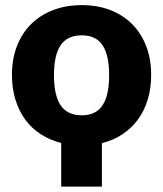

<svg xmlns="http://www.w3.org/2000/svg" viewBox="-20 -546 621 731"><path d="M291.5 -526.5Q350.5 -526.5 399 -508Q447.5 -489.5 482.2 -455Q517 -420.5 536.2 -371.2Q555.5 -322 555.5 -260.5Q555.5 -209 542.2 -166Q529 -123 504.5 -90Q480 -57 445.2 -34.2Q410.5 -11.5 368 -1V164.5H213V-1.5Q170 -12.5 135.2 -35Q100.5 -57.5 76.2 -90.5Q52 -123.5 38.8 -166.5Q25.5 -209.5 25.5 -260.5Q25.5 -322 44.8 -371.2Q64 -420.5 99.2 -455Q134.5 -489.5 183.2 -508Q232 -526.5 291.5 -526.5ZM291.5 -107Q345 -107 370.2 -144.8Q395.5 -182.5 395.5 -259.5Q395.5 -336.5 370.2 -374Q345 -411.5 291.5 -411.5Q236.5 -411.5 211 -374Q185.5 -336.5 185.5 -259.5Q185.5 -182.5 211 -144.8Q236.5 -107 291.5 -107Z"/></svg>

Font: Lato Black
Style: Regular
Weight: 900
Designer: Lukasz Dziedzic
Foundry: tyPoland Lukasz Dziedzic
Version: Version 2.007; 2014-02-27